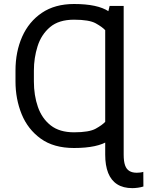

<svg xmlns="http://www.w3.org/2000/svg" viewBox="-20 -741 752 974"><path d="M607.4 -360.8V-94.2Q587.9 -65.4 531.7 -27.8Q475.6 9.8 355.5 9.8Q252.4 9.8 186.8 -37.6Q121.1 -85 89.8 -161.9Q58.6 -238.8 58.6 -328.1V-377L151.9 -377.9V-328.1Q151.9 -256.8 172.4 -198.2Q192.9 -139.6 237.5 -104.7Q282.2 -69.8 355.5 -69.8Q432.6 -69.8 465.8 -88.4Q499 -106.9 513.7 -123V-360.8ZM607.4 -616.7V-341.3H513.7V-587.9Q499 -604 465.8 -622.6Q432.6 -641.1 355.5 -641.1Q278.3 -641.1 233.9 -603.5Q189.5 -565.9 170.7 -506.6Q151.9 -447.3 151.9 -382.8V-337.4L58.6 -338.4V-382.8Q58.6 -478.5 92.5 -554.9Q126.5 -631.3 192.6 -676Q258.8 -720.7 355.5 -720.7Q475.6 -720.7 531.7 -683.1Q587.9 -645.5 607.4 -616.7ZM607.4 -710.9V31.2H513.7V-618.2L536.1 -710.9ZM513.7 6.3H607.4V43.5Q607.4 77.6 614.5 97.7Q621.6 117.7 636.5 126.5Q651.4 135.3 673.8 135.3Q680.7 135.3 690.2 134.3Q699.7 133.3 707 130.9L707.5 205.1Q695.8 209 679.9 211.2Q664.1 213.4 651.4 213.4Q605 213.4 574.5 193.8Q543.9 174.3 528.8 136.5Q513.7 98.6 513.7 43.5Z"/></svg>

Font: RobotoDEMO
Style: Regular
Weight: 400
Designer: Christian Robertson
Foundry: Google
Version: Version 2.136